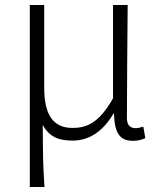

<svg xmlns="http://www.w3.org/2000/svg" viewBox="-20 -554 647 773"><path d="M100 199H159C153 111 153 66 152 -51C181 1 221 12 273 12C336 12 393 -22 437 -97H439C441 -20 461 13 515 13C537 13 553 8 565 2L557 -44C543 -40 535 -38 525 -38C505 -38 491 -50 491 -78C491 -225 493 -379 494 -534H435V-158C376 -54 325 -39 271 -39C191 -39 158 -97 158 -200V-534H100Z"/></svg>

Font: Noto Sans KR Light
Style: Regular
Weight: 300
Designer: Ryoko NISHIZUKA 西塚涼子 (kana, bopomofo & ideographs); Paul D. Hunt (Latin, Greek & Cyrillic); Sandoll Communications 산돌커뮤니
Foundry: Adobe
Version: Version 2.004;hotconv 1.0.118;makeotfexe 2.5.65603